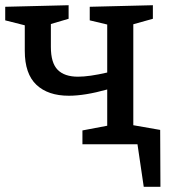

<svg xmlns="http://www.w3.org/2000/svg" viewBox="-21 -553 654 736"><path d="M594 163H530L506 0H295V-53L390 -71V-210Q304 -186 243 -186Q163 -186 118.5 -228Q74 -270 74 -358V-456L-1 -475V-527L242 -533V-481L174 -461V-373Q174 -312 200 -285.5Q226 -259 278 -259Q321 -259 390 -275V-459L323 -475V-527L565 -533V-481L490 -460V-73L593 -55Z"/></svg>

Font: Bitter Pro Medium
Style: Regular
Weight: 500
Designer: Sol Matas, and Bitter project Authors
Foundry: Sol Matas
Version: Version 1.010